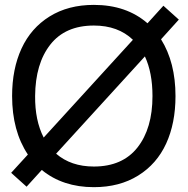

<svg xmlns="http://www.w3.org/2000/svg" viewBox="-20 -755 772 790"><path d="M89.4 13.2 25.9 -43.9 94.7 -119.1Q29.8 -216.3 29.8 -359.9Q29.8 -471.2 68.6 -555.4Q107.4 -639.6 184.1 -687.3Q260.7 -734.9 366.2 -734.9Q500 -734.9 586.9 -659.2L652.3 -731.4L715.8 -674.3L642.6 -593.3Q702.1 -498 702.1 -359.9Q702.1 -248 663.6 -164.1Q625 -80.1 548.3 -32.5Q471.7 15.1 366.2 15.1Q238.3 15.1 151.9 -55.7ZM159.7 -189 526.9 -591.3Q465.8 -649.9 366.2 -649.9Q248.5 -649.9 187 -571.5Q125.5 -493.2 124.5 -359.9Q123.5 -259.8 159.7 -189ZM366.2 -69.8Q483.9 -69.8 545.7 -148.2Q607.4 -226.6 607.4 -359.9Q607.4 -456.1 576.2 -522.9L210.9 -122.6Q272 -69.8 366.2 -69.8Z"/></svg>

Font: Vela Sans Med
Style: Regular
Weight: 500
Designer: Principal design: Mikhail Sharanda - project Manrope.
Design modification: Ravid Balaliev
Foundry: Mikhail Sharanda
Version: Version 1.001